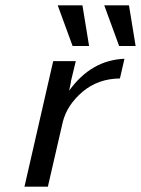

<svg xmlns="http://www.w3.org/2000/svg" viewBox="-20 -702 530 722"><path d="M197 -682H290L315 -529H253ZM372 -682H465L490 -529H428ZM72 0 180 -472H265L249 -406Q247 -399 246 -390L240 -361Q323 -476 448 -481L431 -407Q348 -406 290 -356.5Q232 -307 216 -243L160 0Z"/></svg>

Font: Coval
Style: Book Italic
Weight: 350
Foundry: Context Ltd
Version: Version 001.000